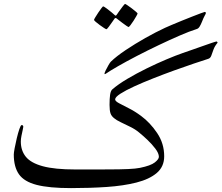

<svg xmlns="http://www.w3.org/2000/svg" viewBox="-20 -947 1138 986"><path d="M1097.7 -728Q1082.5 -710 1076.2 -692.1Q1069.8 -674.3 1065.2 -661.4Q1060.5 -648.4 1049.8 -645Q1020.5 -635.7 974.1 -620.1Q927.7 -604.5 873.8 -585Q819.8 -565.4 766.6 -544.4Q713.4 -523.4 669.2 -503.2Q625 -482.9 598.1 -465.6Q571.3 -448.2 571.3 -436.5Q571.3 -427.7 591.1 -417Q610.8 -406.2 641.6 -390.9Q672.4 -375.5 704.6 -351.6Q751 -317.4 787.1 -263.7Q823.2 -210 823.2 -144.5Q823.2 -91.3 785.2 -58.8Q747.1 -26.4 680.4 -9.5Q613.8 7.3 527.6 13.2Q441.4 19 344.7 19Q231.9 19 168 2.4Q104 -14.2 77.4 -52Q50.8 -89.8 50.8 -153.8Q50.8 -162.1 55.2 -186Q59.6 -210 66.2 -237.3Q72.8 -264.6 79.6 -284.7Q86.4 -304.7 91.3 -304.7Q99.6 -304.7 99.6 -295.4Q99.6 -292 96.4 -278.6Q93.3 -265.1 90.1 -249Q86.9 -232.9 86.9 -220.2Q86.9 -173.8 112.8 -141.8Q138.7 -109.9 200 -93.3Q261.2 -76.7 366.7 -76.7Q469.2 -76.7 534.7 -76.9Q600.1 -77.1 638.7 -78.9Q677.2 -80.6 698.7 -85Q753.9 -96.2 774.9 -112.8Q795.9 -129.4 795.9 -141.6Q795.9 -159.7 777.8 -183.6Q759.8 -207.5 735.8 -230Q711.9 -252.4 694.3 -266.6Q675.3 -282.7 649.4 -295.4Q623.5 -308.1 600.6 -319.1Q577.6 -330.1 566.9 -339.4Q552.7 -350.1 547.6 -364.7Q542.5 -379.4 542.5 -408.7Q542.5 -440.4 545.4 -460.4Q548.3 -480.5 556.6 -487.8Q586.9 -514.2 633.8 -542Q680.7 -569.8 733.4 -595.7Q786.1 -621.6 835 -642.1Q883.8 -662.6 917.5 -674.3Q931.6 -679.2 959 -688.7Q986.3 -698.2 1015.9 -708.7Q1045.4 -719.2 1067.1 -726.6Q1088.9 -733.9 1091.8 -733.9Q1094.2 -733.9 1095 -732.2Q1095.7 -730.5 1097.7 -728ZM522.5 -567.9Q516.6 -564.9 516.6 -567.9Q516.6 -572.8 522.9 -585.9Q529.3 -599.1 537.1 -612.5Q544.9 -626 549.3 -630.4Q578.1 -658.2 625.5 -689.9Q672.9 -721.7 726.6 -752Q780.3 -782.2 827.6 -804.2Q837.9 -809.1 861.1 -818.8Q884.3 -828.6 912.4 -840.1Q940.4 -851.6 966.8 -861.8Q993.2 -872.1 1011.2 -878.9Q1029.3 -885.7 1031.2 -885.7Q1037.1 -885.7 1037.1 -879.4Q1037.1 -876.5 1031.2 -866.5Q1025.4 -856.4 1017.1 -835Q1011.2 -820.3 1004.9 -810.1Q998.5 -799.8 988.8 -797.4Q954.1 -786.6 903.3 -764.6Q852.5 -742.7 795.2 -715.3Q737.8 -688 683.1 -659.7Q628.4 -631.3 585.9 -606.9Q543.5 -582.5 522.5 -567.9ZM686.5 -877.9Q686.5 -875.5 680.4 -864.5Q674.3 -853.5 665.8 -840.3Q657.2 -827.1 649.9 -817.6Q642.6 -808.1 639.6 -808.1Q638.2 -808.1 629.2 -814.5Q620.1 -820.8 608.6 -829.3Q597.2 -837.9 588.6 -844.7Q580.1 -851.6 579.1 -852.1Q576.2 -854.5 573.7 -854.5Q571.3 -854.5 568.8 -852.1Q567.9 -851.1 558.6 -837.4Q549.3 -823.7 539.3 -810.3Q529.3 -796.9 526.4 -796.9Q524.4 -796.9 514.4 -803.2Q504.4 -809.6 492.4 -818.4Q480.5 -827.1 471.7 -834.7Q462.9 -842.3 462.9 -844.7Q462.9 -847.7 469.5 -858.4Q476.1 -869.1 484.6 -882.1Q493.2 -895 500.5 -904.5Q507.8 -914.1 509.3 -914.1Q513.7 -914.1 527.3 -903.8Q541 -893.6 553.7 -883.1Q566.4 -872.6 567.4 -871.1Q571.8 -866.7 573.7 -866.7Q576.7 -866.7 580.1 -872.1Q581.1 -873.5 590.3 -887Q599.6 -900.4 609.9 -913.6Q620.1 -926.8 622.1 -926.8Q624.5 -926.8 634.5 -919.9Q644.5 -913.1 656.7 -904.1Q668.9 -895 677.7 -887.2Q686.5 -879.4 686.5 -877.9Z"/></svg>

Font: Scheherazade New Rohingya
Style: Regular
Weight: 400
Designer: SIL International
Foundry: SIL International
Version: Version 3.000 ; LngRng